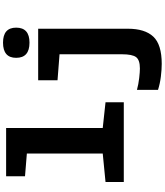

<svg xmlns="http://www.w3.org/2000/svg" viewBox="68 -888 1065 1240"><g transform="rotate(-90 600.0 -267.5)"><path d="M1042 -695Q1042 -780 945 -780Q847 -780 847 -695Q847 -609 945 -609Q1042 -609 1042 -695ZM560 0V-118L394 -136V-760H82V-638L229 -626V-136L45 -118V0ZM1035 26V-553H702V-428L870 -415V-12Q870 55 851.5 79.5Q833 104 778 104Q756 104 716.5 99.5Q677 95 640 85V221Q681 234 726.5 239.5Q772 245 808 245Q933 245 984 190.5Q1035 136 1035 26Z"/></g></svg>

Font: Noto Sans Mono UI ExtraBold
Style: Regular
Weight: 800
Designer: Monotype Design team
Foundry: Monotype Imaging Inc.
Version: 1.000